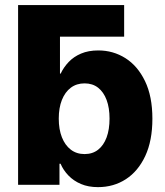

<svg xmlns="http://www.w3.org/2000/svg" viewBox="-20 -748 668 777"><path d="M138.7 -599.6 53.2 -727.5H482.4V-599.6ZM376.5 9.3Q337.4 9.3 307.6 -3.4Q277.8 -16.1 257.1 -37.6Q236.3 -59.1 225.1 -85.4H220.7V0H53.2V-727.5H222.7V-450.2H225.6Q237.8 -476.1 258.1 -497.3Q278.3 -518.6 308.1 -531.2Q337.9 -543.9 377.9 -543.9Q438 -543.9 487.5 -512.7Q537.1 -481.4 566.9 -419.7Q596.7 -357.9 596.7 -267.6Q596.7 -178.7 567.9 -116.9Q539.1 -55.2 489.5 -22.9Q439.9 9.3 376.5 9.3ZM322.3 -124.5Q354.5 -124.5 377 -142.1Q399.4 -159.7 411.4 -191.9Q423.3 -224.1 423.3 -268.1Q423.3 -311.5 411.4 -343.5Q399.4 -375.5 377 -393.1Q354.5 -410.6 322.3 -410.6Q290 -410.6 266.6 -393.1Q243.2 -375.5 230.5 -343.5Q217.8 -311.5 217.8 -268.1Q217.8 -224.6 230.5 -192.4Q243.2 -160.2 266.6 -142.3Q290 -124.5 322.3 -124.5Z"/></svg>

Font: Inter 20pt ExtraBold
Style: Regular
Weight: 800
Version: Version 4.001;git-66647c0bb